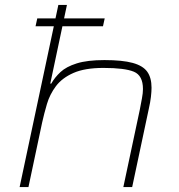

<svg xmlns="http://www.w3.org/2000/svg" viewBox="-20 -763 732 783"><path d="M125 -656 132 -688H407L400 -656ZM60 0 218 -743H253L185 -422H189Q203 -447 226.5 -469Q250 -491 293 -504.5Q336 -518 406 -518Q479 -518 521 -506.5Q563 -495 580.5 -470.5Q598 -446 598 -405Q598 -390 595.5 -368Q593 -346 587 -320L519 0H483L550 -315Q555 -341 559 -362.5Q563 -384 563 -400Q563 -455 526 -470.5Q489 -486 402 -486Q326 -486 279.5 -465.5Q233 -445 208 -411.5Q183 -378 171.5 -339Q160 -300 152 -264L96 0Z"/></svg>

Font: Saira Expanded Thin
Style: Italic
Weight: 250
Width: 7
Italic angle: -12°
Designer: Hector Gatti with collaboration of the Omnibus-Type team
Foundry: Omnibus-Type
Version: Version 1.101